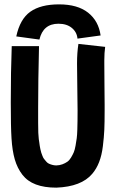

<svg xmlns="http://www.w3.org/2000/svg" viewBox="-20 -862 558 887"><path d="M250 -752.4Q179.2 -752.4 162.1 -679.2L55.2 -693.8Q72.3 -773.9 120.1 -807.9Q168 -841.8 252.9 -841.8Q338.4 -841.8 387 -803.5Q435.5 -765.1 444.8 -698.2L337.9 -683.6Q335.4 -713.4 312 -732.9Q288.6 -752.4 250 -752.4ZM342.3 -659.2 465.8 -645.5Q461.9 -617.7 461.9 -583.5Q461.9 -583.5 461.9 -569.3Q461.9 -531.2 462.6 -467.5Q463.4 -403.8 463.4 -378.4V-349.6Q463.4 -295.9 461.9 -262.5Q460.4 -229 455.3 -187Q450.2 -145 438 -113.5Q425.8 -82 406.2 -59.1Q356 0.5 240.2 4.9Q184.6 4.9 145.8 -9.8Q106.9 -24.4 83.5 -54.7Q60.1 -85 48.3 -125.5Q36.6 -166 33.2 -222.7Q29.8 -275.4 29.8 -388.2Q29.8 -531.2 34.2 -648.9H160.2Q156.2 -484.9 156.2 -362.8V-293.9Q156.2 -240.2 159.2 -218.8Q159.7 -216.8 161.4 -204.6Q163.1 -192.4 163.6 -188.5Q164.1 -184.6 166.5 -172.9Q168.9 -161.1 170.7 -156.5Q172.4 -151.9 176 -142.1Q179.7 -132.3 183.6 -127.7Q187.5 -123 193.1 -116.2Q198.7 -109.4 205.3 -106.2Q211.9 -103 220.5 -100.6Q229 -98.1 239.3 -97.7Q255.4 -98.1 268.3 -103Q281.2 -107.9 291 -114.7Q300.8 -121.6 308.3 -134.3Q315.9 -147 320.8 -158.4Q325.7 -169.9 329.1 -189.5Q332.5 -209 334.5 -223.4Q336.4 -237.8 337.2 -262.9Q337.9 -288.1 338.1 -304.7Q338.4 -321.3 338.4 -350.6Q338.4 -378.4 337.2 -451.4Q335.9 -524.4 335.9 -569.3Q335.9 -619.1 342.3 -659.2Z"/></svg>

Font: Fantasque Sans Mono
Style: Bold
Weight: 700
Monospace: yes
Designer: Jany Belluz
Version: Version 1.8.0 ; ttfautohint (v1.8.2)